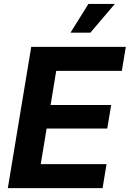

<svg xmlns="http://www.w3.org/2000/svg" viewBox="-20 -969 668 989"><path d="M20.3 0 140.9 -727.5H628.1L607.5 -604.1H269.6L240.6 -428.2H552.7L532.5 -306.9H220.1L189.8 -123.5H528.7L508.4 0ZM343.1 -800.8 435.5 -948.7H571.4L445.7 -800.8Z"/></svg>

Font: Adwaita Sans
Style: Italic
Weight: 400
Italic angle: -9.39999°
Designer: Rasmus Andersson
Foundry: rsms
Version: Version 4.001;git-9221beed3